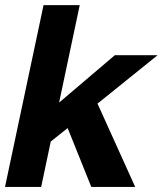

<svg xmlns="http://www.w3.org/2000/svg" viewBox="-26 -734 639 754"><path d="M287.1 -713.9 206.1 -331.1 424.8 -517.1H592.8L356.9 -327.1L504.9 0H332.5L239.7 -231L173.3 -178.2L135.7 0H-6.3L145 -713.9Z"/></svg>

Font: XB Khoramshahr
Style: Bold Italic
Weight: 700
Italic angle: -12°
Designer: Behnam
Foundry: Irmug
Version: Version 8.005 2009